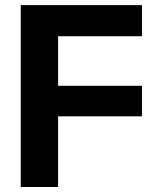

<svg xmlns="http://www.w3.org/2000/svg" viewBox="-20 -748 636 768"><path d="M63 0V-727.5H547.9V-603H212.4V-404.8H547.9V-282.7H212.4V0Z"/></svg>

Font: Inter 18pt
Style: Bold
Weight: 700
Designer: Rasmus Andersson
Foundry: rsms
Version: Version 4.001;git-66647c0bb